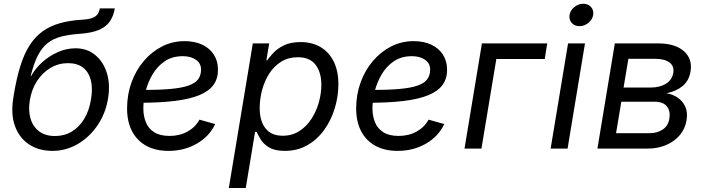

<svg xmlns="http://www.w3.org/2000/svg" viewBox="-20 -771 3652 996"><path d="M252 11.7Q181.6 11.7 130.9 -21.7Q80.1 -55.2 57.6 -117.2Q35.2 -179.2 49.3 -264.6L52.2 -283.2Q66.4 -367.7 86.2 -430.4Q106 -493.2 134.3 -536.9Q162.6 -580.6 201.2 -608.4Q239.7 -636.2 290.8 -650.6Q341.8 -665 407.2 -668.9Q440.4 -670.9 459 -678Q477.5 -685.1 486.1 -697.3Q494.6 -709.5 497.6 -727.5H575.7Q568.8 -687 549.1 -658.9Q529.3 -630.9 491.9 -615.5Q454.6 -600.1 395 -595.7Q338.9 -591.8 297.9 -581.3Q256.8 -570.8 227.3 -547.6Q197.8 -524.4 176.5 -483.2Q155.3 -441.9 139.2 -376.5H141.6Q162.1 -414.6 198 -447.3Q233.9 -480 279.1 -500.2Q324.2 -520.5 372.1 -520.5Q431.2 -520.5 473.4 -486.1Q515.6 -451.7 534.2 -392.8Q552.7 -334 540.5 -259.8Q527.8 -182.6 486.1 -121.1Q444.3 -59.6 383.3 -23.9Q322.3 11.7 252 11.7ZM265.6 -65.4Q314 -65.4 352.3 -88.4Q390.6 -111.3 416.5 -153.8Q442.4 -196.3 452.1 -255.4Q461.9 -314 450.9 -356Q439.9 -397.9 410.2 -420.7Q380.4 -443.4 332.5 -443.4Q283.7 -443.4 242.2 -418.9Q200.7 -394.5 172.4 -351.1Q144 -307.6 134.8 -251Q126 -197.8 138.4 -155.8Q150.9 -113.8 183.1 -89.6Q215.3 -65.4 265.6 -65.4Z M854.5 11.7Q787.1 11.7 739 -14.6Q690.9 -41 665 -90.3Q639.2 -139.6 639.2 -208.5Q639.2 -280.3 662.1 -343.5Q685.1 -406.7 726.1 -454.8Q767.1 -502.9 821 -530.3Q875 -557.6 937 -557.6Q989.7 -557.6 1028.8 -539.3Q1067.9 -521 1089.4 -487.5Q1110.8 -454.1 1110.8 -408.7Q1110.8 -362.8 1087.2 -330.3Q1063.5 -297.9 1013.7 -277.3Q963.9 -256.8 886 -247.3Q808.1 -237.8 700.2 -237.8L711.9 -304.2Q801.3 -304.2 861.3 -309.3Q921.4 -314.5 956.8 -326.7Q992.2 -338.9 1007.6 -359.4Q1022.9 -379.9 1022.9 -410.6Q1022.9 -441.9 996.8 -460.7Q970.7 -479.5 928.2 -479.5Q873 -479.5 834.2 -452.9Q795.4 -426.3 771 -384.5Q746.6 -342.8 735.1 -296.1Q723.6 -249.5 723.6 -209Q723.6 -168.9 736.8 -136.5Q750 -104 780 -85Q810.1 -65.9 859.9 -65.9Q912.1 -65.9 952.9 -88.6Q993.7 -111.3 1014.6 -150.4L1096.2 -127.4Q1065.9 -63 1000.7 -25.6Q935.5 11.7 854.5 11.7Z M1167 204.1 1291.5 -545.9H1376.5L1361.8 -458.5H1366.2Q1377.9 -475.1 1398.7 -497.3Q1419.4 -519.5 1453.6 -536.1Q1487.8 -552.7 1539.6 -552.7Q1599.6 -552.7 1643.6 -526.4Q1687.5 -500 1711.4 -451.2Q1735.4 -402.3 1735.4 -334.5Q1735.4 -271 1716.6 -209.2Q1697.8 -147.5 1662.1 -97.7Q1626.5 -47.9 1575 -18.1Q1523.4 11.7 1458 11.7Q1404.8 11.7 1375.2 -6.6Q1345.7 -24.9 1331.8 -48.3Q1317.9 -71.8 1311.5 -86.9H1303.2L1254.9 204.1ZM1446.3 -66.9Q1495.1 -66.9 1532.5 -90.8Q1569.8 -114.7 1595.5 -154.1Q1621.1 -193.4 1634 -240Q1647 -286.6 1647 -332Q1647 -394.5 1617.4 -434.3Q1587.9 -474.1 1524.9 -474.1Q1475.6 -474.1 1438.5 -450.9Q1401.4 -427.7 1376.7 -389.2Q1352.1 -350.6 1339.6 -303.7Q1327.1 -256.8 1327.1 -209.5Q1327.1 -144.5 1356.9 -105.7Q1386.7 -66.9 1446.3 -66.9Z M2043 11.7Q1975.6 11.7 1927.5 -14.6Q1879.4 -41 1853.5 -90.3Q1827.6 -139.6 1827.6 -208.5Q1827.6 -280.3 1850.6 -343.5Q1873.5 -406.7 1914.6 -454.8Q1955.6 -502.9 2009.5 -530.3Q2063.5 -557.6 2125.5 -557.6Q2178.2 -557.6 2217.3 -539.3Q2256.3 -521 2277.8 -487.5Q2299.3 -454.1 2299.3 -408.7Q2299.3 -362.8 2275.6 -330.3Q2252 -297.9 2202.1 -277.3Q2152.3 -256.8 2074.5 -247.3Q1996.6 -237.8 1888.7 -237.8L1900.4 -304.2Q1989.7 -304.2 2049.8 -309.3Q2109.9 -314.5 2145.3 -326.7Q2180.7 -338.9 2196 -359.4Q2211.4 -379.9 2211.4 -410.6Q2211.4 -441.9 2185.3 -460.7Q2159.2 -479.5 2116.7 -479.5Q2061.5 -479.5 2022.7 -452.9Q1983.9 -426.3 1959.5 -384.5Q1935.1 -342.8 1923.6 -296.1Q1912.1 -249.5 1912.1 -209Q1912.1 -168.9 1925.3 -136.5Q1938.5 -104 1968.5 -85Q1998.5 -65.9 2048.3 -65.9Q2100.6 -65.9 2141.4 -88.6Q2182.1 -111.3 2203.1 -150.4L2284.7 -127.4Q2254.4 -63 2189.2 -25.6Q2124 11.7 2043 11.7Z M2818.8 -545.9 2805.7 -464.8H2554.7L2477.5 0H2389.6L2480 -545.9Z M2836.4 0 2926.8 -545.9H3014.6L2924.3 0ZM2985.8 -635.3Q2960.9 -635.3 2945.8 -652.3Q2930.7 -669.4 2934.6 -693.4Q2938.5 -717.8 2959.5 -734.6Q2980.5 -751.5 3005.4 -751.5Q3030.8 -751.5 3045.9 -734.6Q3061 -717.8 3057.1 -693.4Q3053.2 -669.4 3032.2 -652.3Q3011.2 -635.3 2985.8 -635.3Z M3079.1 0 3169.4 -545.9H3392.6Q3482.4 -545.9 3527.8 -505.6Q3573.2 -465.3 3562 -399.9Q3554.2 -352.1 3520.8 -324.5Q3487.3 -296.9 3437 -287.1Q3468.3 -282.7 3494.6 -265.1Q3521 -247.6 3534.7 -218Q3548.3 -188.5 3541.5 -147Q3534.7 -104 3507.1 -70.8Q3479.5 -37.6 3436 -18.8Q3392.6 0 3336.9 0ZM3175.8 -80.1H3350.1Q3389.2 -80.1 3417.5 -98.9Q3445.8 -117.7 3452.1 -153.8Q3459 -194.3 3439.7 -218.8Q3420.4 -243.2 3377 -243.2H3203.1ZM3214.8 -316.9H3355Q3402.8 -316.9 3434.8 -336.9Q3466.8 -356.9 3472.7 -393.6Q3478 -428.2 3452.9 -447Q3427.7 -465.8 3379.4 -465.8H3239.7Z"/></svg>

Font: Adwaita Sans
Style: Italic
Weight: 400
Italic angle: -9.39999°
Designer: Rasmus Andersson
Foundry: rsms
Version: Version 4.001;git-9221beed3